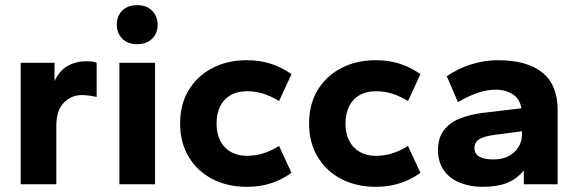

<svg xmlns="http://www.w3.org/2000/svg" viewBox="-20 -713 2238 743"><path d="M60 0V-470H191V-399Q211 -441 243 -458.5Q275 -476 314 -476Q327 -476 337.5 -474.5Q348 -473 354 -470V-338Q340 -341 325.5 -343Q311 -345 296 -345Q255 -345 226.5 -315Q198 -285 198 -227V0Z M442 0V-470H580V0ZM511 -542Q474 -542 453 -563.5Q432 -585 432 -618Q432 -651 453 -672Q474 -693 511 -693Q547 -693 568.5 -671.5Q590 -650 590 -617Q590 -584 568.5 -563Q547 -542 511 -542Z M935 10Q860 10 801.5 -20.5Q743 -51 710 -106.5Q677 -162 677 -235Q677 -309 710 -364Q743 -419 801.5 -449.5Q860 -480 935 -480Q985 -480 1027.5 -466.5Q1070 -453 1108 -426L1060 -322Q1027 -342 997 -351Q967 -360 935 -360Q900 -360 873.5 -345.5Q847 -331 832.5 -302.5Q818 -274 818 -235Q818 -196 832.5 -168Q847 -140 873.5 -125Q900 -110 935 -110Q967 -110 997 -119Q1027 -128 1060 -148L1108 -44Q1070 -17 1027.5 -3.5Q985 10 935 10Z M1434 10Q1359 10 1300.5 -20.5Q1242 -51 1209 -106.5Q1176 -162 1176 -235Q1176 -309 1209 -364Q1242 -419 1300.5 -449.5Q1359 -480 1434 -480Q1484 -480 1526.5 -466.5Q1569 -453 1607 -426L1559 -322Q1526 -342 1496 -351Q1466 -360 1434 -360Q1399 -360 1372.5 -345.5Q1346 -331 1331.5 -302.5Q1317 -274 1317 -235Q1317 -196 1331.5 -168Q1346 -140 1372.5 -125Q1399 -110 1434 -110Q1466 -110 1496 -119Q1526 -128 1559 -148L1607 -44Q1569 -17 1526.5 -3.5Q1484 10 1434 10Z M1847 10Q1799 10 1759.5 -6Q1720 -22 1697.5 -54Q1675 -86 1675 -132Q1675 -180 1698 -209.5Q1721 -239 1760 -254.5Q1799 -270 1847 -276L1998 -294Q1991 -332 1963 -349Q1935 -366 1898 -366Q1867 -366 1832.5 -355Q1798 -344 1752 -318L1709 -418Q1754 -449 1805 -464.5Q1856 -480 1907 -480Q2019 -480 2078.5 -432.5Q2138 -385 2138 -286V0H2007V-53Q1978 -19 1940.5 -4.5Q1903 10 1847 10ZM1889 -96Q1924 -96 1948.5 -109Q1973 -122 1986.5 -144Q2000 -166 2000 -191V-205L1893 -191Q1854 -186 1835 -174.5Q1816 -163 1816 -140Q1816 -118 1834.5 -107Q1853 -96 1889 -96Z"/></svg>

Font: Gantari
Style: Bold
Weight: 700
Designer: Anugrah Pasau
Foundry: Lafontype
Version: Version 1.000; ttfautohint (v1.6)